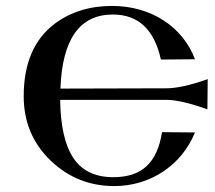

<svg xmlns="http://www.w3.org/2000/svg" viewBox="-20 -614 726 648"><path d="M681 -347C622 -326 575 -316 542 -316L184 -315C190 -482 249 -565 361 -565C447 -565 501 -514 523 -413L638 -414C597 -523 491 -594 358 -594C283 -594 219 -574 166 -535C95 -482 60 -400 60 -289C60 -202 91 -129 152 -71C212 -14 283 14 366 14C487 14 593 -56 638 -167L527 -168C510 -64 459 -16 362 -16C301 -16 255 -38 226 -83C199 -125 184 -190 183 -277H541C575 -277 621 -266 680 -245L681 -347Z"/></svg>

Font: GFS Nicefore
Style: Regular
Weight: 400
Designer: George Matthiopoulos
Foundry: George Matthiopoulos
Version: Version 1.0